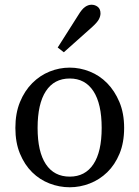

<svg xmlns="http://www.w3.org/2000/svg" viewBox="-20 -777 589 812"><path d="M275 -445Q209 -445 174 -391.5Q139 -338 139 -236Q139 -135 174 -82.5Q209 -30 275 -30Q340 -30 375 -82.5Q410 -135 410 -236Q410 -338 375 -391.5Q340 -445 275 -445ZM275 -491Q318 -491 359.5 -474.5Q401 -458 433 -425.5Q465 -393 485 -345.5Q505 -298 505 -236Q505 -174 485.5 -127Q466 -80 433.5 -48.5Q401 -17 359.5 -1Q318 15 275 15Q231 15 189.5 -1Q148 -17 116 -48.5Q84 -80 64.5 -127Q45 -174 45 -236Q45 -298 64.5 -345.5Q84 -393 116.5 -425.5Q149 -458 190 -474.5Q231 -491 275 -491ZM311 -713Q326 -738 339.5 -747.5Q353 -757 367 -757Q382 -757 393.5 -748Q405 -739 405 -720Q405 -709 398.5 -696Q392 -683 370 -663L250 -556L224 -576Z"/></svg>

Font: SourceSerifPro
Style: Book
Weight: 400
Designer: Frank Grießhammer
Foundry: Adobe Systems Incorporated
Version: Version 1.014;PS Version 1.0;hotconv 1.0.73;makeotf.lib2.5.5